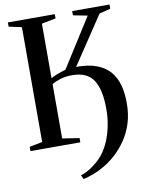

<svg xmlns="http://www.w3.org/2000/svg" viewBox="-101 -813 826 1092"><g transform="rotate(-10 312.0 -267.0)"><path d="M291.5 209 280.5 185Q298 181.5 324.5 166.5Q351 151.5 378.2 127.8Q405.5 104 425 74Q445.5 43 459.5 4.8Q473.5 -33.5 480.8 -75.5Q488 -117.5 488 -160Q488.5 -271.5 452.5 -327.8Q416.5 -384 329.5 -384Q291 -384 262.8 -375.2Q234.5 -366.5 211.5 -354V-39.5L309.5 -24.5V0H21.5V-24.5L96 -39.5V-702.5L22 -718.5V-743H293V-718.5L211.5 -702.5V-387.5Q223.5 -394.5 239.2 -401.2Q255 -408 270.8 -413Q286.5 -418 297.5 -421L476 -702.5L393.5 -718.5V-743H609V-718.5L544.5 -702.5L360.5 -426.5Q432.5 -427 480.5 -408.2Q528.5 -389.5 556.5 -355.8Q584.5 -322 596.5 -275.8Q608.5 -229.5 608.5 -174.5Q608.5 -109 591.5 -56.5Q574.5 -4 546.2 37Q518 78 483 110Q450 139.5 415.5 159.8Q381 180 349 191.8Q317 203.5 291.5 209Z"/></g></svg>

Font: Merriweather 120pt Medium
Style: Regular
Weight: 500
Version: Version 2.100